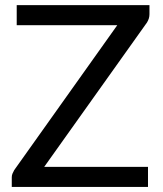

<svg xmlns="http://www.w3.org/2000/svg" viewBox="-20 -737 642 757"><path d="M569.3 -680.7Q569.3 -664.1 559.6 -648.4Q424.8 -459 154.3 -79.1Q256.8 -79.1 563.5 -79.1Q563.5 -59.6 563.5 0Q429.7 0 26.4 0Q26.4 -2 26.4 -6.8Q26.4 -14.6 26.4 -38.1Q26.4 -45.9 29.3 -52.7Q32.2 -59.6 36.1 -66.4Q171.9 -256.8 442.4 -637.7Q342.8 -637.7 45.9 -637.7Q45.9 -657.2 45.9 -716.8Q176.8 -716.8 569.3 -716.8Q569.3 -707 569.3 -680.7Z"/></svg>

Font: Lato
Style: Regular
Weight: 400
Designer: Lukasz Dziedzic with Adam Twardoch and Botio Nikoltchev
Version: Version 2.015; 2015-08-06; http://www.latofonts.com/